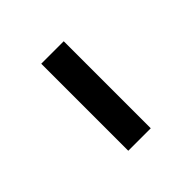

<svg xmlns="http://www.w3.org/2000/svg" viewBox="13 -918 429 429"><g transform="rotate(45 227.5 -703.5)"><path d="M365 -739V-668H90V-739Z"/></g></svg>

Font: Merriweather
Style: Regular
Weight: 400
Designer: Eben Sorkin
Foundry: Eben Sorkin
Version: Version 2.100; ttfautohint (v1.7.19-72a1) -l 8 -r 50 -G 200 